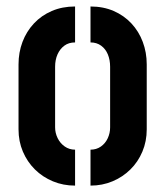

<svg xmlns="http://www.w3.org/2000/svg" viewBox="-20 -580 509 601"><path d="M215 1Q177.8 1 145.6 -12.4Q113.4 -25.8 89.3 -49.6Q65.3 -73.4 51.6 -105.5Q38 -137.6 38 -175V-378.4Q38 -415.9 50.4 -448.8Q62.9 -481.7 86.2 -506.6Q109.5 -531.6 142.2 -545.6Q174.8 -559.7 215 -559.7V-447.2Q195.2 -447.2 181.5 -437.1Q167.8 -427 160.1 -409.9Q152.5 -392.7 152.5 -371.1V-181.5Q152.5 -163.8 160.4 -147.6Q168.3 -131.5 182.6 -121.5Q196.8 -111.5 215 -111.5ZM263.3 1V-111.5Q281.8 -111.5 295.8 -121.3Q309.7 -131.1 317.2 -147.1Q324.7 -163.2 324.7 -181.2V-371.1Q324.7 -392.5 317.6 -409.7Q310.5 -426.8 296.6 -437Q282.6 -447.2 263.3 -447.2V-559.7Q303.4 -559.7 335.8 -545.6Q368.1 -531.6 391.4 -506.6Q414.6 -481.7 426.9 -448.8Q439.3 -415.9 439.3 -378.4V-175Q439.3 -137.6 425.7 -105.4Q412.2 -73.2 388.1 -49.5Q364.1 -25.8 332.1 -12.4Q300.2 1 263.3 1Z"/></svg>

Font: Stick No Bills ExtraLight
Style: Regular
Weight: 200
Designer: Kosala Senevirathne, Siva Puranthara, Lasantha Premarathna, Tharique Azeez
Foundry: mooniak
Version: Version 2.000